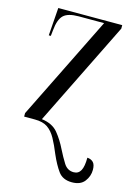

<svg xmlns="http://www.w3.org/2000/svg" viewBox="-118 -600 643 905"><g transform="rotate(15 203.5 -147.5)"><path d="M325 241Q280 241 258 210.5Q236 180 216 134Q199 92 182.5 62Q166 32 143 16Q120 0 80 0H28V-17L278 -523H154Q102 -523 80.5 -502.5Q59 -482 54 -428L51 -400H41L51 -536H363V-519L112 -10Q165 -3 191.5 29.5Q218 62 238 103Q255 137 272.5 165Q290 193 321 193Q344 193 355 173Q366 153 366 110Q384 111 395 122Q406 133 406 159Q406 190 386.5 215.5Q367 241 325 241Z"/></g></svg>

Font: Noto Serif Display ExtraCondensed
Style: Regular
Weight: 400
Width: 2
Designer: Monotype Design Team
Foundry: Monotype Imaging Inc.
Version: Version 2.009